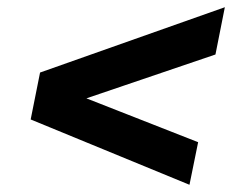

<svg xmlns="http://www.w3.org/2000/svg" viewBox="-20 -616 643 532"><path d="M603 -596 577 -465 115 -308 129 -379 529 -222 505 -104 65 -285 91 -415Z"/></svg>

Font: MOST Montserrat
Style: Bold Italic
Weight: 700
Italic angle: -11.3°
Designer: Julieta Ulanovsky
Foundry: Julieta Ulanovsky
Version: Version 8.000;March 11, 2024;FontCreator 15.0.0.2926 64-bit